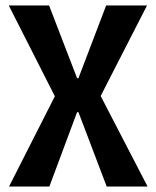

<svg xmlns="http://www.w3.org/2000/svg" viewBox="-20 -680 569 700"><path d="M13 0 180 -329 12 -660H159L261 -395H266L367 -660H516L347 -330L518 0H369L266 -271H261L160 0Z"/></svg>

Font: Bricolage Grotesque 72pt SemiCondensed SemiBold
Style: Regular
Weight: 600
Width: 4
Designer: Mathieu Triay
Foundry: Atelier Triay
Version: Version 1.001;gftools[0.9.33.dev8+g029e19f]